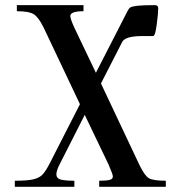

<svg xmlns="http://www.w3.org/2000/svg" viewBox="-20 -720 697 740"><path d="M516.6 -85.9 369.1 -398.4 451.2 -558.6C459 -573.6 485 -581.1 529.3 -581.1H570.3C575.5 -581.1 580.1 -595.7 584 -625C587.9 -654.3 589.8 -675.5 589.8 -688.5C589.8 -696.3 585.3 -700.2 576.2 -700.2C546.2 -700.2 524.1 -699.4 509.8 -697.8C495.4 -696.1 486.3 -694 482.4 -691.4C478.5 -688.8 474.9 -684.3 471.7 -677.7L349.6 -439.5L266.6 -613.3C256.2 -636.1 251 -651 251 -658.2C251 -670.6 267.9 -676.8 301.8 -676.8V-700.2H44.9V-676.8C76.2 -676.8 98 -672.9 110.4 -665C122.7 -657.2 135.4 -640 148.4 -613.3L288.1 -318.4L171.9 -90.8C160.8 -69.3 151.2 -54.5 143.1 -46.4C134.9 -38.2 123.4 -32.4 108.4 -28.8C93.4 -25.2 69.7 -23.4 37.1 -23.4V0H266.6V-23.4C241.2 -23.4 223.3 -25.1 212.9 -28.3C202.5 -31.6 197.3 -38.1 197.3 -47.9C197.3 -58.3 202.1 -72.6 211.9 -90.8L306.6 -277.3L398.4 -85.9C409.5 -60.5 415 -45.2 415 -40C415 -33.5 411.1 -29.1 403.3 -26.9C395.5 -24.6 381.8 -23.4 362.3 -23.4V0H619.1V-23.4C586.6 -23.4 564.8 -26.7 553.7 -33.2C542.6 -39.7 530.3 -57.3 516.6 -85.9Z"/></svg>

Font: TriodPostnaja
Style: Medium
Weight: 500
Version: 20110805; ttfautohint (v0.96) -l 8 -r 50 -G 200 -x 14 -w "G"